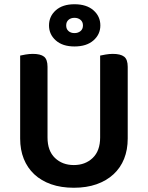

<svg xmlns="http://www.w3.org/2000/svg" viewBox="-20 -869 697 905"><path d="M328 16Q268 16 221 -0.5Q174 -17 141.5 -47.5Q109 -78 92 -120.5Q75 -163 75 -216V-607Q83 -609 100.5 -612Q118 -615 135 -615Q171 -615 187.5 -602Q204 -589 204 -554V-221Q204 -158 239 -124.5Q274 -91 328 -91Q382 -91 417 -124.5Q452 -158 452 -221V-607Q461 -609 478 -612Q495 -615 512 -615Q548 -615 565 -602Q582 -589 582 -554V-216Q582 -163 565 -120.5Q548 -78 515 -47.5Q482 -17 435 -0.5Q388 16 328 16ZM211 -749Q211 -792 243 -820.5Q275 -849 331 -849Q388 -849 420.5 -820.5Q453 -792 453 -749Q453 -707 420.5 -678.5Q388 -650 331 -650Q275 -650 243 -678.5Q211 -707 211 -749ZM292 -749Q292 -732 303 -722.5Q314 -713 331 -713Q348 -713 359.5 -722.5Q371 -732 371 -749Q371 -766 359.5 -775.5Q348 -785 331 -785Q314 -785 303 -775.5Q292 -766 292 -749Z"/></svg>

Font: Baloo Bhai 2 SemiBold
Style: Regular
Weight: 600
Designer: Supriya Tembe, Noopur Datye and Ek Type
Foundry: Ek Type
Version: Version 1.640;PS 1.000;hotconv 16.6.51;makeotf.lib2.5.65220;